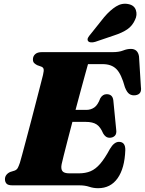

<svg xmlns="http://www.w3.org/2000/svg" viewBox="-20 -974 761 1009"><path d="M397 0H45.5Q22 0 14 -9.2Q6 -18.5 6 -32.5Q6 -45.5 14 -55.5Q22 -65.5 34.5 -70.5L57 -77.5Q67.5 -81.5 72.8 -90.5Q78 -99.5 84.5 -118.5Q87.5 -127.5 96.2 -160.2Q105 -193 117.5 -239.8Q130 -286.5 143.8 -339Q157.5 -391.5 170.2 -440.8Q183 -490 192.5 -527.2Q202 -564.5 206 -580Q211.5 -603 209 -611.8Q206.5 -620.5 196.5 -624L175.5 -631.5Q167.5 -635.5 160.2 -642Q153 -648.5 153 -661.5Q153 -678.5 164.8 -689.2Q176.5 -700 199.5 -700H571Q605.5 -700 626.8 -708.5Q648 -717 667.5 -717Q704 -717 710.5 -678L720.5 -517Q726.5 -478.5 692 -473.5Q673.5 -471 660.2 -479.8Q647 -488.5 636.5 -515.5Q617.5 -585.5 591.5 -611.2Q565.5 -637 519.5 -637H442.5Q438.5 -623 428.5 -586.8Q418.5 -550.5 405 -500.8Q391.5 -451 377 -396.5H434Q457 -396.5 475.5 -409.2Q494 -422 507 -457.5Q519.5 -479 540.5 -479Q571.5 -479 575.5 -447L590.5 -294Q594 -271.5 584 -261Q574 -250.5 557 -250Q544.5 -250 536 -256.5Q527.5 -263 522 -273Q508 -306.5 487.8 -320Q467.5 -333.5 430 -333.5H360.5Q347 -282 335 -235.8Q323 -189.5 314.8 -156.5Q306.5 -123.5 304 -111.5Q299 -87 307.8 -75Q316.5 -63 345 -63H393.5Q429.5 -63 456 -74.2Q482.5 -85.5 506.5 -113.2Q530.5 -141 557.5 -191Q579.5 -228.5 605 -228.5Q639.5 -228.5 638.5 -184.5Q635 -89.5 598 -37.2Q561 15 495.5 15Q471 15 448.8 7.5Q426.5 0 397 0ZM527.5 -884Q558.5 -920.5 589.8 -940Q621 -959.5 654.5 -952.5Q685.5 -946.5 694 -921Q702.5 -895.5 689.5 -869.5Q675.5 -838 648.8 -819.8Q622 -801.5 580 -788L480 -754Q468.5 -750.5 457.2 -751.5Q446 -752.5 442 -759.5Q438 -767.5 443 -776.5Q448 -785.5 456.5 -795Z"/></svg>

Font: Fraunces 9pt S000 Black
Style: Italic
Weight: 900
Italic angle: -16°
Version: Version 1.000; ttfautohint (v1.8.3)